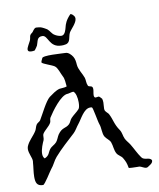

<svg xmlns="http://www.w3.org/2000/svg" viewBox="-97 -976 878 1059"><g transform="rotate(-10 342.5 -446.5)"><path d="M636 7C639 7 642 6 644 5C655 -3 675 -11 674 -28C664 -49 632 -34 618 -55C600 -80 588 -108 572 -134C564 -147 552 -159 546 -172C538 -189 539 -206 528 -223C501 -262 503 -285 484 -321C480 -327 464 -339 464 -347C463 -350 463 -352 463 -355C463 -367 465 -378 465 -389C465 -396 464 -403 462 -410C460 -412 449 -425 446 -425C443 -426 435 -423 428 -423C421 -423 419 -431 419 -437C419 -448 423 -460 423 -471C423 -491 410 -487 401 -491C399 -492 397 -494 396 -497C390 -510 392 -526 388 -540C380 -564 359 -592 357 -619C356 -635 354 -652 346 -665C338 -678 323 -694 307 -694C286 -694 177 -704 175 -687C174 -682 167 -674 167 -665C172 -656 222 -641 236 -631C252 -620 260 -587 270 -569C278 -555 279 -532 281 -511C271 -506 251 -507 240 -505C219 -500 196 -482 179 -470C155 -451 122 -381 104 -352C98 -344 87 -341 82 -333C75 -323 74 -310 68 -300C51 -272 26 -254 13 -223C11 -217 10 -212 10 -207C10 -183 26 -157 26 -140C26 -137 26 -133 25 -129C24 -107 18 -77 18 -51C18 -19 24 2 59 2C69 1 109 -66 118 -77C134 -95 143 -120 159 -138C194 -178 236 -215 274 -250C287 -262 297 -282 308 -295C328 -319 352 -374 388 -374C391 -374 394 -374 398 -373C404 -371 416 -291 423 -273C431 -252 427 -222 438 -203C446 -189 463 -180 469 -165C477 -144 476 -119 487 -100C495 -86 512 -80 519 -67C530 -48 535 -38 540 -9C544 -7 573 -6 589 -6H599C609 -5 624 7 636 7ZM93 -141C86 -147 83 -157 83 -168C83 -194 97 -226 104 -241C108 -250 105 -269 109 -275C121 -295 144 -308 156 -329C161 -338 158 -349 163 -357C183 -389 241 -470 279 -470C285 -470 302 -476 312 -476C325 -468 331 -439 331 -414C331 -398 329 -384 324 -377C311 -362 292 -350 278 -335C269 -326 266 -311 257 -303C236 -283 217 -294 192 -258C184 -246 180 -230 170 -218C159 -205 143 -201 132 -187C118 -169 121 -153 93 -141ZM142 -737C135 -735 129 -735 124 -735C109 -735 104 -740 104 -748C104 -760 118 -780 125 -795C133 -815 125 -823 145 -836C151 -840 158 -859 171 -860C175 -860 193 -858 196 -857C204 -855 228 -842 230 -840C244 -829 250 -811 265 -803C268 -801 284 -791 302 -791C322 -791 329 -824 331 -831C336 -852 343 -872 370 -900C377 -900 383 -895 391 -884C393 -880 394 -876 394 -872C394 -847 359 -817 350 -800C339 -779 345 -745 315 -740C307 -738 300 -738 293 -738C222 -738 230 -808 196 -808C165 -808 168 -783 159 -762C159 -761 159 -761 158 -760C157 -757 148 -745 142 -737Z"/></g></svg>

Font: Ancial
Style: Regular
Weight: 400
Designer: Daytona Mess (Anne-Dauphine Borione)
Foundry: Daytona Mess (Anne-Dauphine Borione)
Version: Version 1.000;Glyphs 3.2 (3192)